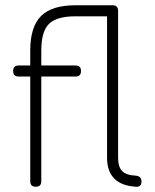

<svg xmlns="http://www.w3.org/2000/svg" viewBox="-20 -710 588 730"><path d="M51 -419Q30 -419 30 -440Q30 -461 51 -461H95V-518Q95 -608 136 -649Q177 -690 267 -690H408Q429 -690 429 -669V-111Q429 -76 444 -60Q459 -44 497 -42Q518 -40 518 -20Q518 2 496 0Q387 -7 387 -111V-648H267Q195 -648 166 -619Q137 -590 137 -518V-461H267Q288 -461 288 -440Q288 -419 267 -419H137V-21Q137 0 116 0Q95 0 95 -21V-419Z"/></svg>

Font: Jura Light
Style: Regular
Weight: 300
Designer: Daniel Johnson, Alexei Vanyashin
Foundry: Daniel Johnson
Version: Version 5.103